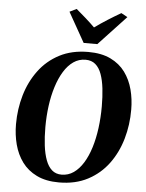

<svg xmlns="http://www.w3.org/2000/svg" viewBox="-64 -1045 840 1106"><g transform="rotate(5 356.0 -492.0)"><path d="M318.5 11Q243 11 190.2 -14.8Q137.5 -40.5 105.2 -84.5Q73 -128.5 58.2 -184.8Q43.5 -241 43.5 -302Q43.5 -389.5 67 -470Q90.5 -550.5 137.8 -614.2Q185 -678 256.2 -715.2Q327.5 -752.5 423 -752.5Q499 -752.5 551.8 -727Q604.5 -701.5 636.5 -657.8Q668.5 -614 683 -558.5Q697.5 -503 697.5 -443Q698 -355 674.5 -273.5Q651 -192 603.8 -128Q556.5 -64 485.2 -26.5Q414 11 318.5 11ZM330 -35Q368.5 -35 399.8 -56.8Q431 -78.5 455 -117.5Q479 -156.5 495 -208.2Q511 -260 519 -320.8Q527 -381.5 527 -446Q527 -502.5 521.5 -550Q516 -597.5 503.2 -632.8Q490.5 -668 468 -687.2Q445.5 -706.5 411 -706.5Q372.5 -706.5 341 -684.8Q309.5 -663 285.8 -624.2Q262 -585.5 245.8 -534Q229.5 -482.5 221.5 -422.8Q213.5 -363 213.5 -299.5Q213.5 -242 219.5 -193.5Q225.5 -145 238.8 -109.5Q252 -74 274.2 -54.5Q296.5 -35 330 -35ZM391 -802 294 -974 334 -993.5Q362.5 -969.5 390.2 -945Q418 -920.5 442.5 -896Q478 -921.5 516.2 -945.8Q554.5 -970 592.5 -992L629 -972L470 -802Z"/></g></svg>

Font: Merriweather 72pt ExtraBold
Style: Italic
Weight: 800
Italic angle: -7.8°
Version: Version 2.101